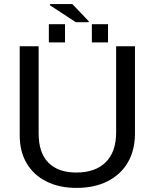

<svg xmlns="http://www.w3.org/2000/svg" viewBox="-20 -916 762 946"><path d="M356.9 9.8Q272.5 9.8 209.5 -21.5Q146.5 -52.7 111.8 -110.8Q77.1 -168.9 77.1 -250V-688H170.4V-257.8Q170.4 -163.6 218.3 -114.7Q266.1 -65.9 356.4 -65.9Q449.2 -65.9 500.7 -116.5Q552.2 -167 552.2 -264.2V-688H645V-258.8Q645 -175.3 609.6 -115.2Q574.2 -55.2 509.5 -22.7Q444.8 9.8 356.9 9.8ZM353.5 -806.6 226.1 -890.1V-896H336.4L417 -811.5V-806.6ZM220.7 -707V-796.9H300.3V-707ZM432.6 -707V-796.9H512.2V-707Z"/></svg>

Font: Arimo
Style: Regular
Weight: 400
Designer: Steve Matteson
Foundry: Monotype Imaging Inc.
Version: Version 1.33